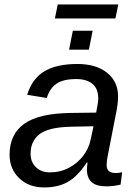

<svg xmlns="http://www.w3.org/2000/svg" viewBox="-20 -822 596 852"><path d="M452.6 4.9Q407.2 4.9 386.5 -13.9Q365.7 -32.7 365.7 -69.8Q365.7 -77.6 366.7 -85.4Q367.7 -93.3 368.2 -101.1H365.2Q324.7 -39.6 281.2 -14.9Q237.8 9.8 176.3 9.8Q107.9 9.8 65.2 -31.2Q22.5 -72.3 22.5 -135.7Q22.5 -226.1 87.2 -272.5Q151.9 -318.8 293.5 -320.8L406.7 -322.3Q416 -368.7 416 -384.3Q416 -428.7 390.1 -450Q364.3 -471.2 318.4 -471.2Q260.3 -471.2 230.5 -450.4Q200.7 -429.7 187.5 -387.2L100.6 -401.4Q122.6 -473.1 177 -505.6Q231.4 -538.1 323.2 -538.1Q406.7 -538.1 455.3 -499Q503.9 -460 503.9 -394Q503.9 -361.8 494.6 -317.4L458.5 -132.8Q453.1 -108.4 453.1 -89.8Q453.1 -71.8 463.1 -63Q473.1 -54.2 492.7 -54.2Q506.8 -54.2 522 -57.6L515.1 -2.9Q499 1 483.4 2.9Q467.8 4.9 452.6 4.9ZM115.7 -139.6Q115.7 -103 139.4 -80.1Q163.1 -57.1 200.7 -57.1Q248 -57.1 286.1 -77.6Q324.2 -97.7 349.1 -130.4Q374 -163.1 381.8 -200.7L395 -261.7L297.9 -259.8Q239.7 -258.3 206.8 -249.5Q173.8 -240.7 155.3 -226.6Q137.2 -212.9 126.5 -191.4Q115.7 -169.9 115.7 -139.6ZM391.1 -685.5 374.5 -601.6H286.6L303.2 -685.5ZM504.9 -802.2 492.2 -740.2H223.6L236.3 -802.2Z"/></svg>

Font: Arimo
Style: Italic
Weight: 400
Italic angle: -12°
Designer: Steve Matteson
Foundry: Monotype Imaging Inc.
Version: Version 1.33